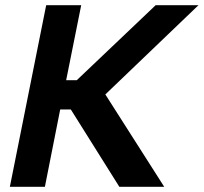

<svg xmlns="http://www.w3.org/2000/svg" viewBox="-20 -720 785 740"><path d="M158 -700H293L235 -411H276L580 -700H745L386 -356L613 0H440L253 -298H212L153 0H18Z"/></svg>

Font: Albert Sans
Style: Bold Italic
Weight: 700
Italic angle: -11.25°
Designer: Andreas Rasmussen
Foundry: a.Foundry
Version: Version 1.025